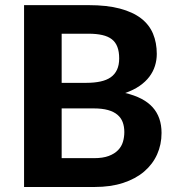

<svg xmlns="http://www.w3.org/2000/svg" viewBox="-20 -746 704 766"><path d="M354.5 -115Q390.5 -115 413.8 -123.8Q437 -132.5 451 -147Q465 -161.5 470.5 -180.2Q476 -199 476 -219Q476 -241 469.5 -258.5Q463 -276 448.5 -288.2Q434 -300.5 410.8 -307Q387.5 -313.5 353.5 -313.5H226V-115ZM226 -611.5V-415.5H324.5Q356 -415.5 380.5 -420.8Q405 -426 421.5 -437.5Q438 -449 446.8 -467.8Q455.5 -486.5 455.5 -513Q455.5 -540 448.2 -559Q441 -578 426 -589.5Q411 -601 388 -606.2Q365 -611.5 333.5 -611.5ZM333.5 -725.5Q406.5 -725.5 458.2 -711.8Q510 -698 542.8 -672.8Q575.5 -647.5 590.5 -611.5Q605.5 -575.5 605.5 -531Q605.5 -506 598.2 -483Q591 -460 575.8 -439.8Q560.5 -419.5 536.5 -403Q512.5 -386.5 479.5 -375Q553.5 -357.5 589 -318Q624.5 -278.5 624.5 -215.5Q624.5 -169.5 606.8 -130Q589 -90.5 555 -61.5Q521 -32.5 471.2 -16.2Q421.5 0 357 0H76V-725.5Z"/></svg>

Font: LatoLatin Heavy
Style: Regular
Weight: 800
Designer: Lukasz Dziedzic with Adam Twardoch and Botio Nikoltchev
Foundry: tyPoland Lukasz Dziedzic
Version: Version 2.015; 2015-08-06; http://www.latofonts.com/